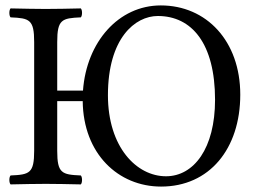

<svg xmlns="http://www.w3.org/2000/svg" viewBox="-20 -678 945 708"><path d="M191 -122V-305H285C287 -111 416 10 574 10C752 10 866 -129 866 -329C866 -527 741 -658 573 -658C417 -658 299 -523 286 -344H191V-523C191 -606 208 -611 278 -614C284 -620 284 -641 278 -647C234 -646 187 -645 148 -645C115 -645 66 -646 19 -647C13 -641 13 -620 19 -614C89 -611 106 -606 106 -523V-122C106 -39 89 -34 19 -31C13 -25 13 -4 19 2C64 1 113 0 149 0C185 0 233 1 278 2C284 -4 284 -25 278 -31C208 -34 191 -39 191 -122ZM562 -619C687 -619 773 -518 773 -310C773 -131 695 -28 592 -28C484 -28 378 -135 378 -327C378 -537 478 -619 562 -619Z"/></svg>

Font: Libertinus Serif
Style: Regular
Weight: 400
Designer: Philipp H. Poll, Khaled Hosny
Foundry: Caleb Maclennan
Version: Version 7.050;RELEASE